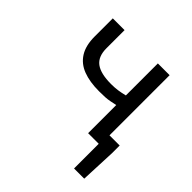

<svg xmlns="http://www.w3.org/2000/svg" viewBox="-173 -630 946 946"><g transform="rotate(45 300.0 -157.0)"><path d="M402 0V-196Q383 -192 368 -189Q353 -186 336 -185Q319 -184 294 -184Q229 -184 183 -201.5Q137 -219 112.5 -258Q88 -297 88 -360V-486H170V-360Q170 -302 204 -276.5Q238 -251 311 -251Q336 -251 357 -254Q378 -257 402 -263V-486H484V0ZM476 172V0H438V-67H555V-15L547 172Z"/></g></svg>

Font: Source Code Pro
Style: Regular
Weight: 400
Monospace: yes
Designer: Paul D. Hunt, Teo Tuominen
Foundry: Adobe Systems Incorporated
Version: Version 1.018;hotconv 1.0.116;makeotfexe 2.5.65601